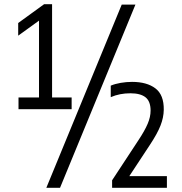

<svg xmlns="http://www.w3.org/2000/svg" viewBox="-20 -830 869 918"><path d="M166.5 -318V-764L191 -749L67 -659.5V-720L191 -810H229V-318ZM68.5 -308V-364H322.5V-308ZM201.5 68 562 -808H627.5L267 68ZM516 68V32L641.5 -159Q672 -205 686 -238Q700 -271 700 -301Q700 -345.5 675.8 -364.8Q651.5 -384 603.5 -384Q578 -384 554.8 -379.5Q531.5 -375 509.5 -365.5V-420.5Q529.5 -429 556.8 -433.8Q584 -438.5 611.5 -438.5Q682 -438.5 723 -407.5Q764 -376.5 763 -305Q762.5 -268 747.2 -229.2Q732 -190.5 696.5 -137L587.5 28.5L581 12H778V68Z"/></svg>

Font: Encode Sans SC Condensed
Style: Regular
Weight: 400
Width: 3
Designer: Multiple Designers
Foundry: Impallari Type
Version: Version 3.002